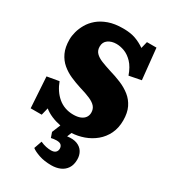

<svg xmlns="http://www.w3.org/2000/svg" viewBox="-228 -835 1077 1204"><g transform="rotate(30 310.5 -232.5)"><path d="M339 252Q288 252 250 239Q212 226 193 211L213 154Q235 164 254.5 168Q274 172 290 172Q312 172 323 162Q334 152 334 135Q334 120 324.5 110Q315 100 291 100Q280 100 270.5 101.5Q261 103 252 105L239 68L264 7Q228 0 196.5 -13.5Q165 -27 142 -46L129 7H49L35 -216L121 -231Q132 -201 149 -175.5Q166 -150 188.5 -131Q211 -112 239 -102Q267 -92 299 -92Q330 -92 350.5 -100.5Q371 -109 381.5 -124Q392 -139 392 -159Q392 -185 377 -202.5Q362 -220 331 -233.5Q300 -247 252 -261Q214 -273 177.5 -289Q141 -305 110.5 -330.5Q80 -356 62 -394.5Q44 -433 44 -489Q44 -515 52 -545Q60 -575 77.5 -605.5Q95 -636 124.5 -661Q154 -686 197.5 -701.5Q241 -717 301 -717Q355 -717 391.5 -704Q428 -691 461 -668L473 -717H542L565 -494L478 -477Q459 -531 431 -560Q403 -589 372.5 -600.5Q342 -612 314 -612Q279 -612 254.5 -595Q230 -578 230 -545Q230 -517 247 -499.5Q264 -482 294 -470Q324 -458 362 -446Q407 -433 448 -416Q489 -399 521 -373.5Q553 -348 571.5 -310Q590 -272 590 -217Q590 -162 569.5 -120Q549 -78 514 -49Q479 -20 435.5 -4.5Q392 11 348 13L335 45Q377 39 405.5 50Q434 61 448.5 84.5Q463 108 463 139Q463 178 446.5 203Q430 228 402 240Q374 252 339 252Z"/></g></svg>

Font: Literata 18pt ExtraBold
Style: Regular
Weight: 800
Designer: Latin by Veronika Burian and Jose Scaglione. Greek by Irene Vlachou. Cyrillic by Vera Evstafieva.
Foundry: TypeTogether
Version: Version 3.103;gftools[0.9.29]